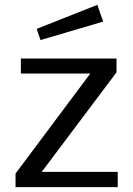

<svg xmlns="http://www.w3.org/2000/svg" viewBox="-20 -771 549 791"><path d="M381 -751 131 -652 147 -606 405 -682ZM44 0H465V-63H152L460 -473V-530H66V-468H352L44 -56Z"/></svg>

Font: 18Franklin
Style: Regular
Weight: 400
Designer: Pablo Impallari, Rodrigo Fuenzalida (Modified by Dan O. Williams)
Version: Version 0.025;PS 000.025;hotconv 1.0.88;makeotf.lib2.5.64775